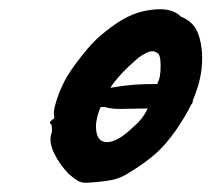

<svg xmlns="http://www.w3.org/2000/svg" viewBox="-20 -403 458 416"><path d="M394 -176Q383 -153 362 -122Q339 -89 316 -69Q293 -49 260 -29Q242 -17 222 -13Q202 -9 168 -7Q156 -7 149 -11Q142 -15 129 -26Q109 -47 98 -69.5Q87 -92 90 -109Q93 -116 92.5 -123Q92 -130 92 -132Q88 -136 88 -137.5Q88 -139 90 -140.5Q92 -142 93 -144Q99 -144 97 -155Q95 -163 104 -190Q113 -217 127 -240Q138 -258 159.5 -285Q181 -312 198 -326Q248 -369 288 -378Q308 -383 327 -383Q356 -383 372 -367Q394 -358 404 -341Q414 -324 417 -296Q418 -290 418 -275Q418 -233 398 -186Q398 -180 394 -176ZM219 -213H220Q251 -218 271 -219.5Q291 -221 321 -221L322 -225Q328 -234 328 -261Q328 -285 321 -288Q316 -292 309 -292Q300 -292 280 -278Q239 -243 219 -213ZM300 -168 240 -167Q220 -167 208 -171H198Q192 -158 189 -141Q188 -137 188 -129Q188 -95 212 -95Q235 -95 270 -129Q290 -146 300 -168Z"/></svg>

Font: Caveat
Style: Bold
Weight: 700
Designer: Pablo Impallari
Foundry: Pablo Impallari
Version: Version 1.500; ttfautohint (v1.6)